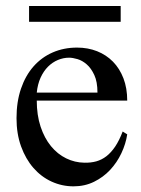

<svg xmlns="http://www.w3.org/2000/svg" viewBox="-20 -624 484 658"><path d="M416 -163.6Q411.1 -130.9 396 -98.9Q380.9 -66.9 357.4 -41.7Q334 -16.6 302.2 -1Q270.5 14.6 231.9 14.6Q192.4 14.6 156.7 -1.7Q121.1 -18.1 94.5 -48.6Q67.9 -79.1 52.2 -122.3Q36.6 -165.5 36.6 -218.8Q36.6 -275.4 52 -320.3Q67.4 -365.2 95 -396.5Q122.6 -427.7 160.6 -444.3Q198.7 -460.9 244.1 -460.9Q281.2 -460.9 312.7 -448.5Q344.2 -436 367.2 -412.6Q390.1 -389.2 403.1 -355.5Q416 -321.8 416 -279.3H106Q106 -229.5 119.1 -189.9Q132.3 -150.4 154.8 -123Q177.2 -95.7 206.8 -81.3Q236.3 -66.9 269 -66.4Q291 -65.9 309.8 -71Q328.6 -76.2 344.7 -88.6Q360.8 -101.1 374.8 -121.8Q388.7 -142.6 400.4 -173.3ZM314 -306.6Q314 -343.8 303.2 -366.9Q292.5 -390.1 277.3 -403.3Q262.2 -416.5 245.6 -421.4Q229 -426.3 216.8 -426.3Q197.3 -426.3 178.5 -418.5Q159.7 -410.6 144.5 -395.5Q129.4 -380.4 119.1 -357.9Q108.9 -335.4 106 -306.6ZM79.6 -549.3V-603.5H393.6V-549.3Z"/></svg>

Font: Doulos SIL Eur
Style: Regular
Weight: 400
Designer: Walt Agee, Victor Gaultney, Peter Martin, Debbi Hosken, Becca Hirsbrunner
Foundry: SIL International
Version: Version 5.000